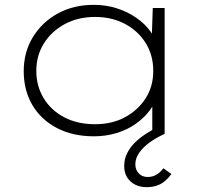

<svg xmlns="http://www.w3.org/2000/svg" viewBox="-20 -553 844 793"><path d="M368 10Q280 10 214.5 -24.5Q149 -59 113.5 -119.5Q78 -180 78 -259Q78 -338 116 -400Q154 -462 219 -497.5Q284 -533 367 -533Q418 -533 463 -518.5Q508 -504 543 -479.5Q578 -455 600.5 -424.5Q623 -394 629 -363L606 -373L611 -520H660V0H609V-141L627 -163Q622 -128 598.5 -97Q575 -66 540.5 -41.5Q506 -17 461.5 -3.5Q417 10 368 10ZM373 -40Q443 -40 496.5 -69Q550 -98 581.5 -147Q613 -196 613 -260Q613 -324 582.5 -374Q552 -424 497.5 -453.5Q443 -483 373 -483Q302 -483 247.5 -453.5Q193 -424 161.5 -374Q130 -324 130 -260Q130 -198 160 -148Q190 -98 244.5 -69Q299 -40 373 -40ZM585 220Q559 220 538 209.5Q517 199 505 179.5Q493 160 493 133Q493 104 505 80Q517 56 536 37Q555 18 580 1.5Q605 -15 633 -29L660 0Q624 16 597 36Q570 56 554.5 78.5Q539 101 539 126Q539 148 553 163Q567 178 590 178Q609 178 624.5 169.5Q640 161 655 142L688 166Q676 182 661.5 194.5Q647 207 628 213.5Q609 220 585 220Z"/></svg>

Font: Lexend Giga ExtraLight
Style: Regular
Weight: 250
Version: Version 1.007